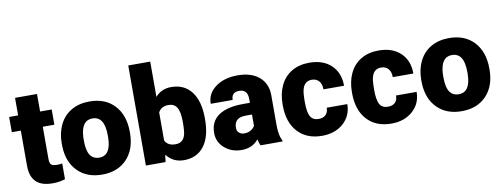

<svg xmlns="http://www.w3.org/2000/svg" viewBox="-62 -1079 3708 1417"><g transform="rotate(-10 1792.0 -370.0)"><path d="M237.8 -659.7V-528.3H324.7V-414.1H237.8V-172.4Q237.8 -142.6 248.5 -130.9Q259.3 -119.1 291 -119.1Q315.4 -119.1 332 -122.1V-4.4Q287.6 9.8 239.3 9.8Q154.3 9.8 113.8 -30.3Q73.2 -70.3 73.2 -151.9V-414.1H5.9V-528.3H73.2V-659.7Z M354 -269Q354 -348.1 384.8 -409.9Q415.5 -471.7 473.1 -504.9Q530.8 -538.1 608.4 -538.1Q727.1 -538.1 795.4 -464.6Q863.8 -391.1 863.8 -264.6V-258.8Q863.8 -135.3 795.2 -62.7Q726.6 9.8 609.4 9.8Q496.6 9.8 428.2 -57.9Q359.9 -125.5 354.5 -241.2ZM518.6 -258.8Q518.6 -185.5 541.5 -151.4Q564.5 -117.2 609.4 -117.2Q697.3 -117.2 699.2 -252.4V-269Q699.2 -411.1 608.4 -411.1Q525.9 -411.1 519 -288.6Z M1426.8 -259.8Q1426.8 -129.9 1373 -60.1Q1319.3 9.8 1221.7 9.8Q1141.1 9.8 1091.8 -54.2L1085 0H937.5V-750H1102.1V-485.8Q1147.9 -538.1 1220.7 -538.1Q1319.3 -538.1 1373 -467.3Q1426.8 -396.5 1426.8 -268.1ZM1261.7 -270Q1261.7 -346.2 1241.5 -378.7Q1221.2 -411.1 1179.2 -411.1Q1123.5 -411.1 1102.1 -368.7V-158.7Q1123 -116.7 1180.2 -116.7Q1238.3 -116.7 1253.9 -173.3Q1261.7 -201.2 1261.7 -270Z M1796.9 0Q1788.1 -16.1 1781.2 -47.4Q1735.8 9.8 1654.3 9.8Q1579.6 9.8 1527.3 -35.4Q1475.1 -80.6 1475.1 -148.9Q1475.1 -234.9 1538.6 -278.8Q1602.1 -322.8 1723.1 -322.8H1773.9V-350.6Q1773.9 -423.3 1710.9 -423.3Q1652.3 -423.3 1652.3 -365.7H1487.8Q1487.8 -442.4 1553 -490.2Q1618.2 -538.1 1719.2 -538.1Q1820.3 -538.1 1878.9 -488.8Q1937.5 -439.5 1939 -353.5V-119.6Q1939.9 -46.9 1961.4 -8.3V0ZM1693.8 -107.4Q1724.6 -107.4 1744.9 -120.6Q1765.1 -133.8 1773.9 -150.4V-234.9H1726.1Q1640.1 -234.9 1640.1 -157.7Q1640.1 -135.3 1655.3 -121.3Q1670.4 -107.4 1693.8 -107.4Z M2253.4 -117.2Q2288.1 -117.2 2307.1 -136Q2326.2 -154.8 2325.7 -188.5H2480Q2480 -101.6 2417.7 -45.9Q2355.5 9.8 2257.3 9.8Q2142.1 9.8 2075.7 -62.5Q2009.3 -134.8 2009.3 -262.7V-269.5Q2009.3 -349.6 2038.8 -410.9Q2068.4 -472.2 2124 -505.1Q2179.7 -538.1 2255.9 -538.1Q2358.9 -538.1 2419.4 -481Q2480 -423.8 2480 -326.2H2325.7Q2325.7 -367.2 2305.7 -389.2Q2285.6 -411.1 2252 -411.1Q2188 -411.1 2177.2 -329.6Q2173.8 -303.7 2173.8 -258.3Q2173.8 -178.7 2192.9 -147.9Q2211.9 -117.2 2253.4 -117.2Z M2772.9 -117.2Q2807.6 -117.2 2826.7 -136Q2845.7 -154.8 2845.2 -188.5H2999.5Q2999.5 -101.6 2937.3 -45.9Q2875 9.8 2776.9 9.8Q2661.6 9.8 2595.2 -62.5Q2528.8 -134.8 2528.8 -262.7V-269.5Q2528.8 -349.6 2558.3 -410.9Q2587.9 -472.2 2643.6 -505.1Q2699.2 -538.1 2775.4 -538.1Q2878.4 -538.1 2939 -481Q2999.5 -423.8 2999.5 -326.2H2845.2Q2845.2 -367.2 2825.2 -389.2Q2805.2 -411.1 2771.5 -411.1Q2707.5 -411.1 2696.8 -329.6Q2693.4 -303.7 2693.4 -258.3Q2693.4 -178.7 2712.4 -147.9Q2731.4 -117.2 2772.9 -117.2Z M3048.3 -269Q3048.3 -348.1 3079.1 -409.9Q3109.9 -471.7 3167.5 -504.9Q3225.1 -538.1 3302.7 -538.1Q3421.4 -538.1 3489.7 -464.6Q3558.1 -391.1 3558.1 -264.6V-258.8Q3558.1 -135.3 3489.5 -62.7Q3420.9 9.8 3303.7 9.8Q3190.9 9.8 3122.6 -57.9Q3054.2 -125.5 3048.8 -241.2ZM3212.9 -258.8Q3212.9 -185.5 3235.8 -151.4Q3258.8 -117.2 3303.7 -117.2Q3391.6 -117.2 3393.6 -252.4V-269Q3393.6 -411.1 3302.7 -411.1Q3220.2 -411.1 3213.4 -288.6Z"/></g></svg>

Font: Roboto
Style: Regular
Weight: 900
Designer: Google
Version: Version 2.001171; 2014